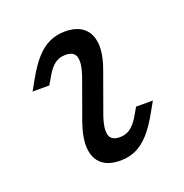

<svg xmlns="http://www.w3.org/2000/svg" viewBox="-89 -507 576 600"><g transform="rotate(-20 199.5 -206.5)"><path d="M210.5 -136.3Q197.6 -98.4 202.8 -77.4Q208.1 -56.5 237.1 -56.5Q258.1 -56.5 273 -68.1Q287.9 -79.8 300 -100L316.9 -129H372.6L353.2 -94.4Q332.3 -56.5 310.9 -32.7Q289.5 -8.9 266.1 2Q242.7 12.9 213.7 12.9Q175 12.9 153.2 -5.2Q131.5 -23.4 128.2 -57.3Q125 -91.1 141.9 -140.3L191.1 -276.6Q204 -314.5 198.8 -335.5Q193.5 -356.5 164.5 -356.5Q143.5 -356.5 128.6 -345.2Q113.7 -333.9 101.6 -312.9L84.7 -283.9H29L48.4 -318.5Q70.2 -357.3 91.1 -380.6Q112.1 -404 135.9 -414.9Q159.7 -425.8 187.9 -425.8Q226.6 -425.8 248.4 -407.7Q270.2 -389.5 273.8 -355.6Q277.4 -321.8 259.7 -272.6Z"/></g></svg>

Font: Playfair 5pt SemiExpanded Light
Style: Italic
Weight: 300
Width: 6
Italic angle: -15.6°
Designer: Claus Eggers Sørensen
Foundry: Claus Eggers Sørensen
Version: Version 2.203